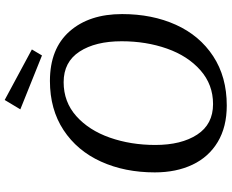

<svg xmlns="http://www.w3.org/2000/svg" viewBox="-102 -846 963 798"><g transform="rotate(-90 379.0 -446.5)"><path d="M62 -284Q62 -409 107 -508Q152 -607 238 -663.5Q324 -720 442 -720Q576 -720 648 -638.5Q720 -557 720 -420Q720 -295 675.5 -196.5Q631 -98 545 -41.5Q459 15 340 15Q251 15 188.5 -22.5Q126 -60 94 -127.5Q62 -195 62 -284ZM607 -422Q607 -531 564 -597Q521 -663 437 -663Q355 -663 296 -610.5Q237 -558 206.5 -471Q176 -384 176 -282Q176 -174 219 -108Q262 -42 346 -42Q427 -42 486.5 -94.5Q546 -147 576.5 -233.5Q607 -320 607 -422ZM324 -843 363 -908 573 -795 548 -753Z"/></g></svg>

Font: Andada Pro Medium
Style: Italic
Weight: 500
Italic angle: -7°
Designer: Carolina Giovagnoli
Foundry: Huerta Tipografica
Version: Version 3.005; ttfautohint (v1.8.4)